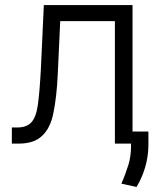

<svg xmlns="http://www.w3.org/2000/svg" viewBox="-20 -568 667 762"><path d="M103 -81Q123 -101 130 -150Q137 -199 142 -290L154 -548H506V2H436V-484H219L209 -269Q205 -184 192 -120Q180 -59 147 -29Q116 2 53 2H27V-62H47Q85 -62 103 -81ZM522 174 462 161Q477 126 490 85Q500 51 500 13V-46H569V12Q567 98 522 174Z"/></svg>

Font: Sinter Normal
Style: Regular
Weight: 350
Foundry: Adobe & rsms
Version: Version 1.000